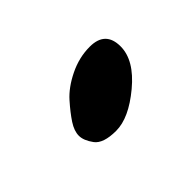

<svg xmlns="http://www.w3.org/2000/svg" viewBox="-39 -234 356 356"><g transform="rotate(-45 139.0 -56.5)"><path d="M195 -129Q236 -129 236 -89Q236 -53 194.5 -18.5Q153 16 119.5 16Q86 16 75 1Q64 -14 64 -26.5Q64 -39 73.5 -53.5Q83 -68 98.5 -85.5Q114 -103 140.5 -116Q167 -129 195 -129Z"/></g></svg>

Font: Mrs Sheppards
Style: Regular
Weight: 400
Version: Version 1.000